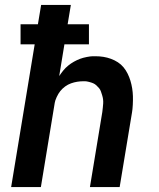

<svg xmlns="http://www.w3.org/2000/svg" viewBox="-20 -755 640 775"><path d="M25 0 120 -576H63V-657H133L146 -735H266L253 -657H339V-576H240L219 -448Q227 -460 235.5 -470.5Q244 -481 255 -490Q266 -499 278.5 -506Q291 -513 303 -517.5Q315 -522 330.5 -525Q346 -528 355 -528H365Q382 -528 397.5 -525.5Q413 -523 428 -517.5Q443 -512 456 -503.5Q469 -495 478.5 -483.5Q488 -472 495 -458Q502 -444 506.5 -429Q511 -414 513.5 -398.5Q516 -383 516.5 -367Q517 -351 516 -332Q515 -313 513 -302L463 0H343L393 -303Q394 -312 395 -320.5Q396 -329 396.5 -337.5Q397 -346 396 -354Q395 -362 392.5 -370Q390 -378 387.5 -385.5Q385 -393 380 -399Q375 -405 369 -410.5Q363 -416 356 -419Q349 -422 339 -424.5Q329 -427 324 -427H316Q304 -427 291.5 -425Q279 -423 266.5 -418.5Q254 -414 243 -406Q232 -398 223.5 -387.5Q215 -377 208.5 -362.5Q202 -348 201 -340L145 0Z"/></svg>

Font: Iosevka Aile Oblique
Style: Bold
Weight: 700
Italic angle: -9°
Designer: Belleve Invis
Foundry: Belleve Invis
Version: Version 31.1.0; ttfautohint (v1.8.4)